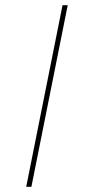

<svg xmlns="http://www.w3.org/2000/svg" viewBox="-20 -720 326 740"><path d="M81 0 221 -700H241L101 0Z"/></svg>

Font: Montserrat Thin
Style: Italic
Weight: 100
Italic angle: -11.3°
Designer: Julieta Ulanovsky
Foundry: Julieta Ulanovsky
Version: Version 9.000; ttfautohint (v1.8.4.7-5d5b)